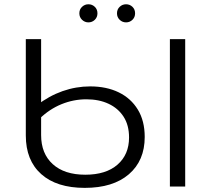

<svg xmlns="http://www.w3.org/2000/svg" viewBox="-20 -886 1018 912"><path d="M382.7 6.4Q249.1 6.4 175.8 -59Q102.6 -124.3 102.6 -242.5V-700H175.3V-244.2Q175.3 -156.5 230.6 -106.3Q286 -56.1 385 -56.1Q483.4 -56.1 538.2 -104Q593 -151.8 593 -233.1Q593 -291.5 567.1 -331.6Q541.1 -371.8 495.8 -393Q450.4 -414.3 390.2 -414.3Q329.3 -414.3 272.4 -391.2Q215.5 -368.2 167.6 -321.9L154.4 -385.5Q213.1 -430.6 277.1 -453.1Q341.2 -475.6 408.3 -475.6Q485.9 -475.6 544 -447.3Q602 -419.1 634.7 -365.4Q667.4 -311.8 667.4 -235.4Q667.4 -123 592.2 -58.3Q516.9 6.4 382.7 6.4ZM787 0V-700H859.7V0ZM578.7 -779.7Q561.3 -779.7 548.5 -791.9Q535.7 -804.2 535.7 -822.7Q535.7 -841.6 548.5 -853.6Q561.3 -865.7 578.7 -865.7Q596.5 -865.7 609.1 -853.6Q621.7 -841.6 621.7 -822.7Q621.7 -804.2 609.1 -791.9Q596.5 -779.7 578.7 -779.7ZM399.9 -779.7Q382.6 -779.7 369.8 -791.9Q356.9 -804.2 356.9 -822.7Q356.9 -841.6 369.8 -853.6Q382.6 -865.7 399.9 -865.7Q417.7 -865.7 430.3 -853.6Q442.9 -841.6 442.9 -822.7Q442.9 -804.2 430.3 -791.9Q417.7 -779.7 399.9 -779.7Z"/></svg>

Font: Montserrat Alternates Thin
Style: Regular
Weight: 100
Designer: Julieta Ulanovsky
Foundry: Julieta Ulanovsky
Version: Version 9.000